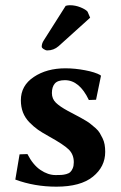

<svg xmlns="http://www.w3.org/2000/svg" viewBox="-20 -698 459 728"><path d="M54.2 -112.8 38.1 -17.1C86.6 0.8 138.5 9.8 193.8 9.8C255 9.8 301.2 -2.8 332.3 -28.1C363.4 -53.3 378.9 -84.6 378.9 -122.1C378.9 -131.8 378.2 -141 376.7 -149.7C375.2 -158.3 372.6 -166.3 368.9 -173.8C365.2 -181.3 361.6 -188 358.2 -193.8C354.7 -199.7 349.6 -205.7 342.8 -211.9L325.2 -226.6C321 -230.5 314.2 -235.2 304.9 -240.7C295.7 -246.3 288.6 -250.3 283.7 -252.9L259.8 -265.6L236.8 -277.8C217 -288.6 202 -298.8 191.9 -308.6C181.8 -318.4 176.8 -330.6 176.8 -345.2C176.8 -360.5 180.4 -372.5 187.7 -381.1C195.1 -389.7 207.8 -394 226.1 -394C262.9 -394 293.1 -369 316.9 -318.8L344.2 -319.8L362.8 -410.2L360.8 -413.1C347.5 -420.6 328.1 -426.8 302.7 -431.6C277.3 -436.5 252.4 -439 228 -439C180.8 -439 140.9 -428.1 108.2 -406.2C75.4 -384.4 59.1 -355 59.1 -317.9C59.1 -300.9 61.8 -285.6 67.1 -271.7C72.5 -257.9 80.5 -245.5 91.1 -234.6C101.6 -223.7 112.6 -214.2 124 -206.1C133.8 -199.2 147.5 -190.9 165 -181.2C202.8 -160.3 228 -143.6 240.7 -131.1C253.4 -118.6 259.8 -102.5 259.8 -83C259.8 -73.9 258.5 -66.2 255.9 -60.1C253.3 -53.9 250.2 -49.1 246.6 -45.7C243 -42.2 237.9 -39.6 231.2 -37.8C224.5 -36.1 218.4 -35 212.9 -34.7C207.4 -34.3 200 -34.2 190.9 -34.2C171.7 -34.2 152.6 -40.6 133.5 -53.5C114.5 -66.3 98 -86.4 84 -113.8ZM229 -675.8 146 -544.9C140.8 -537.1 138.2 -529.1 138.2 -521C138.2 -518.1 140.7 -515 145.8 -511.7C150.8 -508.5 155.3 -506.8 159.2 -506.8C175.5 -506.8 189.8 -512.2 202.1 -522.9L321.8 -630.9L312 -653.8C307.5 -659.3 298.6 -664.8 285.4 -670.2C272.2 -675.5 258.8 -678.2 245.1 -678.2C239.3 -678.2 233.9 -677.4 229 -675.8Z"/></svg>

Font: Linux Biolinum G
Style: Bold
Weight: 700
Designer: Philipp H. Poll
Foundry: Philipp H. Poll
Version: Version 1.1.0